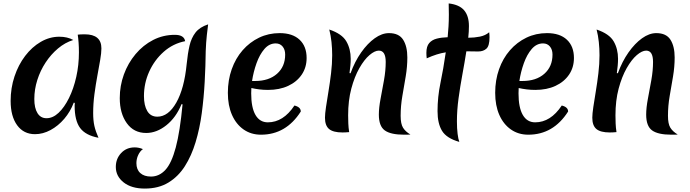

<svg xmlns="http://www.w3.org/2000/svg" viewBox="-20 -770 4024 1119"><path d="M410 -172Q390 -119 354.5 -77.5Q319 -36 274.5 -12Q230 12 184 12Q118 12 80 -40Q42 -92 42 -182Q42 -257 64.5 -324.5Q87 -392 126.5 -444Q166 -496 217.5 -526Q269 -556 326 -556Q373 -556 407 -537Q359 -522 318 -487.5Q277 -453 246 -406Q215 -359 197.5 -304Q180 -249 180 -193Q180 -140 198.5 -110.5Q217 -81 251 -81Q288 -81 321.5 -112.5Q355 -144 382 -198.5Q409 -253 424.5 -322Q440 -391 440 -465Q440 -495 438 -522Q436 -549 433 -568Q447 -570 474 -570Q571 -570 571 -488Q571 -462 564 -421Q557 -380 547.5 -329Q538 -278 530.5 -222Q523 -166 523 -111Q523 -68 530 -36.5Q537 -5 554 33Q479 19 447 -24Q415 -67 415 -154Q415 -165 416 -170Z M1038 -163Q1006 -85 949.5 -40Q893 5 832 5Q760 5 719 -52Q678 -109 678 -198Q678 -270 702 -336Q726 -402 770 -454.5Q814 -507 872.5 -537Q931 -567 999 -567Q1053 -567 1059 -530Q988 -516 934 -468Q880 -420 849.5 -352.5Q819 -285 819 -210Q819 -155 838.5 -122.5Q858 -90 897 -90Q961 -90 1007.5 -172Q1054 -254 1068 -397Q1074 -458 1084.5 -503.5Q1095 -549 1119.5 -580.5Q1144 -612 1193 -628Q1188 -590 1185.5 -565.5Q1183 -541 1181.5 -520.5Q1180 -500 1179 -473Q1178 -386 1173 -293.5Q1168 -201 1156 -111Q1144 -21 1120 58.5Q1096 138 1057.5 198.5Q1019 259 961.5 294Q904 329 824 329Q746 329 700.5 293Q655 257 655 203Q655 155 686 122Q717 89 765 89Q789 89 813 99Q796 111 785.5 133.5Q775 156 775 181Q775 218 797.5 238.5Q820 259 860 259Q908 259 944 220Q980 181 1004.5 89Q1029 -3 1044 -162Z M1501 15Q1443 15 1399.5 -15.5Q1356 -46 1332 -100.5Q1308 -155 1308 -229Q1308 -303 1330.5 -366.5Q1353 -430 1394 -477Q1435 -524 1490 -550.5Q1545 -577 1610 -577Q1685 -577 1726 -538.5Q1767 -500 1767 -432Q1767 -377 1738.5 -335Q1710 -293 1659.5 -269.5Q1609 -246 1542 -246Q1516 -246 1491.5 -249Q1467 -252 1445 -257Q1444 -241 1444 -226Q1444 -143 1469 -100Q1494 -57 1541 -57Q1631 -57 1696 -155Q1733 -146 1733 -120Q1647 15 1501 15ZM1587 -517Q1549 -517 1521 -484.5Q1493 -452 1475 -401.5Q1457 -351 1449 -298H1467Q1547 -298 1594.5 -340Q1642 -382 1642 -452Q1642 -481 1627 -499Q1612 -517 1587 -517Z M2023 -343Q2048 -412 2085 -464.5Q2122 -517 2164 -547Q2206 -577 2247 -577Q2305 -577 2329.5 -538.5Q2354 -500 2354 -435Q2354 -381 2344.5 -324.5Q2335 -268 2325 -210.5Q2315 -153 2315 -95Q2315 -48 2329 -25.5Q2343 -3 2372 14Q2363 15 2353.5 15Q2344 15 2335 15Q2257 15 2222.5 -10Q2188 -35 2188 -102Q2188 -142 2198 -194.5Q2208 -247 2218 -303Q2228 -359 2228 -409Q2228 -475 2188 -475Q2164 -475 2133.5 -449Q2103 -423 2074.5 -373Q2046 -323 2027.5 -253.5Q2009 -184 2009 -98Q2009 -75 2010 -50.5Q2011 -26 2015 0Q2004 1 1994 1.5Q1984 2 1976 2Q1922 2 1898 -18Q1874 -38 1874 -84Q1874 -106 1880 -146.5Q1886 -187 1894.5 -238Q1903 -289 1909.5 -343.5Q1916 -398 1916 -448Q1916 -487 1912 -525Q1908 -563 1899 -598Q1973 -573 1998.5 -529Q2024 -485 2024 -427Q2024 -408 2022 -387Q2020 -366 2017 -344Z M2643 -63Q2643 -21 2647 10.5Q2651 42 2657 57Q2583 36 2556.5 -7Q2530 -50 2530 -122Q2530 -205 2547 -286.5Q2564 -368 2578 -465Q2552 -461 2525 -452.5Q2498 -444 2467 -430Q2466 -438 2465.5 -446Q2465 -454 2465 -462Q2465 -500 2481.5 -519Q2498 -538 2526 -545Q2554 -552 2589 -553Q2592 -583 2594 -616Q2596 -649 2596 -685Q2596 -701 2595.5 -717.5Q2595 -734 2595 -750Q2657 -743 2685 -710Q2713 -677 2713 -618Q2713 -602 2712 -585Q2711 -568 2709 -550Q2744 -550 2776.5 -556.5Q2809 -563 2831 -582Q2832 -575 2832.5 -567.5Q2833 -560 2833 -553Q2833 -503 2815 -486.5Q2797 -470 2767 -470Q2748 -470 2731 -470.5Q2714 -471 2698 -471Q2688 -407 2675 -337Q2662 -267 2652.5 -197Q2643 -127 2643 -63Z M3059 15Q3001 15 2957.5 -15.5Q2914 -46 2890 -100.5Q2866 -155 2866 -229Q2866 -303 2888.5 -366.5Q2911 -430 2952 -477Q2993 -524 3048 -550.5Q3103 -577 3168 -577Q3243 -577 3284 -538.5Q3325 -500 3325 -432Q3325 -377 3296.5 -335Q3268 -293 3217.5 -269.5Q3167 -246 3100 -246Q3074 -246 3049.5 -249Q3025 -252 3003 -257Q3002 -241 3002 -226Q3002 -143 3027 -100Q3052 -57 3099 -57Q3189 -57 3254 -155Q3291 -146 3291 -120Q3205 15 3059 15ZM3145 -517Q3107 -517 3079 -484.5Q3051 -452 3033 -401.5Q3015 -351 3007 -298H3025Q3105 -298 3152.5 -340Q3200 -382 3200 -452Q3200 -481 3185 -499Q3170 -517 3145 -517Z M3581 -343Q3606 -412 3643 -464.5Q3680 -517 3722 -547Q3764 -577 3805 -577Q3863 -577 3887.5 -538.5Q3912 -500 3912 -435Q3912 -381 3902.5 -324.5Q3893 -268 3883 -210.5Q3873 -153 3873 -95Q3873 -48 3887 -25.5Q3901 -3 3930 14Q3921 15 3911.5 15Q3902 15 3893 15Q3815 15 3780.5 -10Q3746 -35 3746 -102Q3746 -142 3756 -194.5Q3766 -247 3776 -303Q3786 -359 3786 -409Q3786 -475 3746 -475Q3722 -475 3691.5 -449Q3661 -423 3632.5 -373Q3604 -323 3585.5 -253.5Q3567 -184 3567 -98Q3567 -75 3568 -50.5Q3569 -26 3573 0Q3562 1 3552 1.5Q3542 2 3534 2Q3480 2 3456 -18Q3432 -38 3432 -84Q3432 -106 3438 -146.5Q3444 -187 3452.5 -238Q3461 -289 3467.5 -343.5Q3474 -398 3474 -448Q3474 -487 3470 -525Q3466 -563 3457 -598Q3531 -573 3556.5 -529Q3582 -485 3582 -427Q3582 -408 3580 -387Q3578 -366 3575 -344Z"/></svg>

Font: Merienda SemiBold
Style: Regular
Weight: 600
Designer: Eduardo Rodriguez Tunni
Foundry: Eduardo Rodriguez Tunni
Version: Version 2.001; ttfautohint (v1.8.4.7-5d5b)